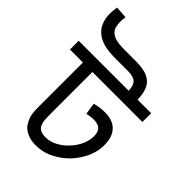

<svg xmlns="http://www.w3.org/2000/svg" viewBox="-266 -1018 1100 1100"><g transform="rotate(45 283.5 -468.0)"><path d="M577 -622V-551H172V-205Q172 -161 177 -143Q182 -125 189 -117Q207 -96 244 -96Q283 -96 318 -115Q353 -134 379 -162Q408 -193 423.5 -228Q439 -263 439 -299Q439 -331 423 -347.5Q407 -364 370 -364Q358 -364 344 -362Q330 -360 317 -357L306 -428Q325 -433 345.5 -436Q366 -439 389 -439Q426 -439 455 -425Q484 -411 500.5 -381Q517 -351 517 -303Q517 -244 488 -188.5Q459 -133 415 -95Q378 -63 334.5 -43.5Q291 -24 239 -24Q202 -24 175.5 -35Q149 -46 132 -63Q116 -82 105.5 -109Q95 -136 95 -191V-551H-10V-622ZM395 -622Q394 -663 375.5 -681Q357 -699 315 -699H221Q156 -699 120.5 -708Q85 -717 60 -736Q33 -756 19.5 -787.5Q6 -819 6 -859Q6 -872 7.5 -884.5Q9 -897 11 -912L85 -907Q83 -896 82 -887.5Q81 -879 81 -869Q81 -847 85.5 -830Q90 -813 100 -802Q114 -786 140.5 -778.5Q167 -771 216 -771H294Q347 -771 378 -763Q409 -755 431 -734Q448 -718 457 -690.5Q466 -663 467 -622Z"/></g></svg>

Font: bangla25
Style: Book
Weight: 400
Designer: Jelle Bosma - Monotype Design Team
Foundry: Monotype Imaging Inc.
Version: Version 2.003